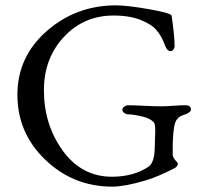

<svg xmlns="http://www.w3.org/2000/svg" viewBox="-20 -683 769 717"><path d="M621 -624Q632 -547 632 -512Q632 -504 627.5 -498Q623 -492 617 -492Q603 -492 594 -519Q583 -549 563 -572Q549 -590 507.5 -607.5Q466 -625 404 -625Q293 -625 218.5 -545Q144 -465 144 -346Q144 -217 215 -119.5Q286 -22 401 -23Q480 -24 534 -60Q558 -76 558 -137Q558 -145 559 -168.5Q560 -192 559.5 -206Q559 -220 555 -225Q544 -240 511 -248Q478 -256 457 -256Q452 -256 444.5 -261Q437 -266 437 -273Q437 -280 444.5 -285Q452 -290 457 -290Q481 -290 518 -288Q555 -286 583 -286Q600 -286 627 -288Q654 -290 672 -290Q693 -290 693 -274Q693 -268 685 -262.5Q677 -257 672 -256Q651 -250 642 -239Q633 -228 630 -207Q624 -171 625 -105Q625 -99 631 -89Q633 -86 638.5 -80.5Q644 -75 644 -72Q644 -61 630 -54Q570 -23 523 -9Q445 14 399 14Q254 14 149.5 -86Q45 -186 45 -329Q45 -471 154.5 -567Q264 -663 413 -663Q455 -663 537.5 -648.5Q620 -634 621 -624Z"/></svg>

Font: EB Garamond
Style: SC
Weight: 400
Version: Version 000.010